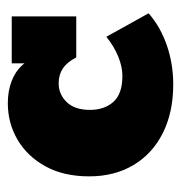

<svg xmlns="http://www.w3.org/2000/svg" viewBox="-6 -447 463 491"><g transform="rotate(-90 225.5 -201.5)"><path d="M255 10Q184 10 131 -16.5Q78 -43 49 -91.5Q20 -140 20 -205Q20 -270 45.5 -316.5Q71 -363 113.5 -388Q156 -413 207 -413Q238 -413 263 -403.5Q288 -394 304 -376.5Q320 -359 323 -336H309V-403H429V-238H324Q302 -283 258 -283Q230 -283 210 -262.5Q190 -242 190 -203Q190 -166 210.5 -143Q231 -120 277 -120Q300 -120 326 -130.5Q352 -141 377 -161L437 -53Q403 -23 355.5 -6.5Q308 10 255 10Z"/></g></svg>

Font: Rokkitt SemiBold Black
Style: Regular
Weight: 900
Version: Version 3.103